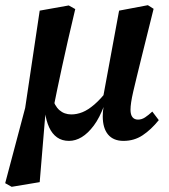

<svg xmlns="http://www.w3.org/2000/svg" viewBox="-31 -529 651 740"><path d="M14 191 -11 177 66 -113 122 -488 234 -508 259 -494Q243 -427 230.5 -372Q218 -317 208 -271Q198 -225 189.5 -184Q181 -143 173 -103L144 -91L122 173ZM235 14Q208 14 189 0.5Q170 -13 158.5 -38Q147 -63 142 -98L170 -156Q179 -121 198 -104.5Q217 -88 244 -88Q265 -88 286.5 -96.5Q308 -105 332.5 -126Q357 -147 385 -183L392 -124H371Q353 -75 330.5 -45Q308 -15 284 -0.5Q260 14 235 14ZM445 14Q406 14 385.5 -10.5Q365 -35 365 -81Q365 -99 368 -116.5Q371 -134 374 -149L366 -152L428 -488L539 -509L561 -495L515 -310Q504 -265 496 -232.5Q488 -200 482.5 -176Q477 -152 474.5 -135Q472 -118 472 -106Q472 -87 479.5 -77.5Q487 -68 501 -68Q515 -68 528 -76.5Q541 -85 556 -99L581 -66Q551 -29 518.5 -7.5Q486 14 445 14Z"/></svg>

Font: Source Serif 4 SemiBold
Style: Italic
Weight: 600
Italic angle: -12°
Designer: Frank Grießhammer
Foundry: Adobe Systems Incorporated
Version: Version 4.004;hotconv 1.0.116;makeotfexe 2.5.65601